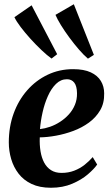

<svg xmlns="http://www.w3.org/2000/svg" viewBox="-20 -874 525 905"><path d="M438 -98.5Q424 -78 394 -52.2Q364 -26.5 320 -7.8Q276 11 220 11Q167 11 129.2 -6.8Q91.5 -24.5 67.8 -55.2Q44 -86 32.8 -124.2Q21.5 -162.5 21.5 -203Q21.5 -276 44.2 -338.8Q67 -401.5 108 -448.2Q149 -495 204.2 -521.5Q259.5 -548 324.5 -548Q375.5 -548 407.8 -533Q440 -518 455.5 -492.2Q471 -466.5 471 -434Q472 -388 452 -354Q432 -320 399 -296Q366 -272 325.8 -257Q285.5 -242 244.2 -234.5Q203 -227 167.5 -226.5Q166 -191.5 171 -161Q176 -130.5 188.2 -107.5Q200.5 -84.5 220.8 -71.8Q241 -59 270 -59Q302.5 -59 329.8 -69.5Q357 -80 378.8 -97.2Q400.5 -114.5 417 -133.5ZM295.5 -500.5Q266.5 -500.5 244 -478.5Q221.5 -456.5 205.8 -421.2Q190 -386 180.8 -345Q171.5 -304 168.5 -265.5Q191.5 -268 216 -276.5Q240.5 -285 263.2 -299.8Q286 -314.5 304.2 -334.5Q322.5 -354.5 333 -379.8Q343.5 -405 343 -434.5Q342.5 -468.5 330 -484.5Q317.5 -500.5 295.5 -500.5ZM223 -598Q203 -612 176.8 -636.8Q150.5 -661.5 124.2 -690.5Q98 -719.5 77.5 -746.5Q57 -773.5 48 -793L129 -849L249.5 -618.5ZM394.5 -597.5Q375.5 -613.5 352.5 -640Q329.5 -666.5 307 -697Q284.5 -727.5 267 -756Q249.5 -784.5 241.5 -804L328 -854L422.5 -615.5Z"/></svg>

Font: Merriweather 72pt
Style: Bold Italic
Weight: 700
Italic angle: -7.8°
Version: Version 2.101